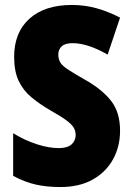

<svg xmlns="http://www.w3.org/2000/svg" viewBox="-20 -744 531 774"><path d="M464 -217Q464 -153 435.5 -101.5Q407 -50 353.5 -20Q300 10 223 10Q168 10 124 0Q80 -10 33 -35V-207Q80 -178 128.5 -162.5Q177 -147 217 -147Q252 -147 268.5 -162Q285 -177 285 -200Q285 -216 277 -229.5Q269 -243 247.5 -259Q226 -275 185 -298Q140 -324 106.5 -352Q73 -380 55 -418.5Q37 -457 37 -515Q37 -613 98.5 -668.5Q160 -724 270 -724Q322 -724 370 -710.5Q418 -697 464 -673L414 -524Q333 -570 273 -570Q242 -570 228.5 -557Q215 -544 215 -524Q215 -506 223 -492.5Q231 -479 254.5 -463.5Q278 -448 322 -423Q390 -385 427 -338.5Q464 -292 464 -217Z"/></svg>

Font: Noto Sans Myanmar UI Condensed Black
Style: Regular
Weight: 900
Width: 3
Designer: Monotype Design Team
Foundry: Monotype Imaging Inc.
Version: Version 2.103; ttfautohint (v1.8.4.7-5d5b)